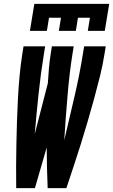

<svg xmlns="http://www.w3.org/2000/svg" viewBox="-20 -975 586 995"><path d="M135 -815 158 -955H546L523 -815H435L446 -883H384L373 -815H285L296 -883H234L223 -815ZM64 0Q63 -58 63.5 -116Q64 -174 65 -232Q66 -290 68 -348Q70 -406 73 -464.5Q76 -523 81.5 -581.5Q87 -640 96 -698L102 -735H214L208 -698Q191 -594 180 -489.5Q169 -385 160 -280L228 -544Q230 -582 233.5 -620.5Q237 -659 243 -698L249 -735H362L356 -698Q347 -642 340.5 -585.5Q334 -529 329.5 -472.5Q325 -416 320.5 -360Q316 -304 313 -248Q339 -360 365.5 -472.5Q392 -585 410 -698L416 -735H528L522 -698Q513 -640 498.5 -581.5Q484 -523 468 -464.5Q452 -406 435 -348Q418 -290 400 -232Q382 -174 362.5 -116Q343 -58 324 0H227Q225 -53 223.5 -105.5Q222 -158 222 -211L161 0Z"/></svg>

Font: Iosevka SS18 Heavy
Style: Italic
Weight: 900
Italic angle: -9°
Monospace: yes
Designer: Belleve Invis
Foundry: Belleve Invis
Version: Version 25.1.1; ttfautohint (v1.8.4)